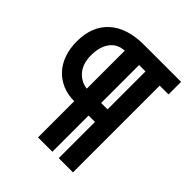

<svg xmlns="http://www.w3.org/2000/svg" viewBox="-211 -855 1080 1080"><g transform="rotate(45 328.5 -315.0)"><path d="M35 -456Q35 -577 108.5 -643.5Q182 -710 317 -710H611V-610H541V80H428V-208H377V80H263V-208Q211 -208 169 -226Q127 -244 97 -276.5Q67 -309 51 -354.5Q35 -400 35 -456ZM147 -459Q147 -390 181 -351.5Q215 -313 263 -308V-610Q207 -607 177 -566Q147 -525 147 -459ZM428 -610H377V-308H428Z"/></g></svg>

Font: PTCRaleway
Style: Bold
Weight: 700
Designer: Matt McInerney, Pablo Impallari, Rodrigo Fuenzalida
Foundry: Matt McInerney, Pablo Impallari, Rodrigo Fuenzalida
Version: Version 3.000g; ttfautohint (v1.5) -l 8 -r 28 -G 28 -x 14 -D